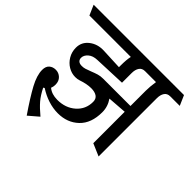

<svg xmlns="http://www.w3.org/2000/svg" viewBox="-209 -769 1154 1154"><g transform="rotate(45 368.0 -192.0)"><path d="M685 -506Q660 -506 648 -488Q636 -470 636 -441V54L557 20V-247L436 -238Q464 -198 464 -150Q464 -56 411.5 -6Q359 44 279 44Q238 44 196 30.5Q154 17 116 -8L108 -3Q130 41 154.5 69.5Q179 98 220 132L157 186Q94 94 61 33Q28 -28 28 -74Q28 -104 44.5 -118.5Q61 -133 86 -133Q111 -133 129.5 -115.5Q148 -98 148 -68Q148 -50 142 -36Q172 -11 220 -11Q289 -11 335 -51.5Q381 -92 381 -155Q381 -181 363 -193Q345 -205 315 -205Q278 -205 232 -189Q218 -184 199 -184Q168 -184 140 -200.5Q112 -217 94.5 -246.5Q77 -276 77 -312Q77 -360 115.5 -390Q154 -420 208 -418L343 -412V-426Q343 -477 350 -506H-2L-30 -570H738L766 -506ZM564 -506H471Q446 -506 434 -488Q422 -470 422 -441V-359L221 -351Q184 -350 163 -331.5Q142 -313 142 -291Q142 -276 151.5 -267.5Q161 -259 180 -259Q195 -259 207.5 -263Q220 -267 241 -275Q266 -285 284 -290.5Q302 -296 325 -296H557V-426Q557 -461 564 -506Z"/></g></svg>

Font: Sumana
Style: Regular
Weight: 400
Designer: Cyreal, Alexei Vanyashin (Devanagari), Olga Karpushina (Latin)
Foundry: Cyreal
Version: Version 1.015;PS 001.015;hotconv 1.0.70;makeotf.lib2.5.58329